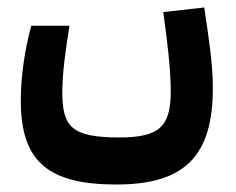

<svg xmlns="http://www.w3.org/2000/svg" viewBox="-20 -308 626 510"><path d="M289.1 182.1C469.2 182.1 545.4 107.9 545.4 -74.2C545.4 -136.7 534.7 -206.5 522.5 -288.1L413.6 -275.9C424.8 -197.3 433.6 -121.1 433.6 -66.4C433.6 27.8 404.3 57.1 296.9 57.1C171.4 57.1 145.5 29.8 145.5 -63C145.5 -112.3 153.8 -173.8 164.6 -239.7H63C44.4 -171.4 35.2 -99.6 35.2 -40.5C35.2 123.5 110.8 182.1 289.1 182.1Z"/></svg>

Font: Cascadia Code PL SemiBold
Style: Regular
Weight: 600
Monospace: yes
Designer: Aaron Bell
Foundry: Saja Typeworks
Version: Version 2404.023